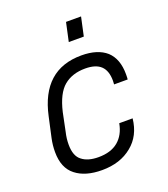

<svg xmlns="http://www.w3.org/2000/svg" viewBox="-128 -771 759 868"><g transform="rotate(-20 252.0 -337.0)"><path d="M42 -143.6Q42 -176.8 48.8 -208L70.3 -305.7Q115.2 -513.7 302.7 -513.7Q380.9 -513.7 422.9 -476.6Q463.9 -438.5 463.9 -365.2Q463.9 -345.7 462.9 -339.8H397.5L398.4 -357.4Q398.4 -405.3 374 -428.7Q349.6 -452.1 298.8 -452.1Q236.3 -452.1 196.3 -418.9Q156.2 -385.7 136.7 -301.8L118.2 -211.9Q111.3 -183.6 111.3 -154.3Q111.3 -98.6 140.6 -77.1Q168.9 -54.7 219.7 -54.7Q279.3 -54.7 314.5 -84Q349.6 -113.3 359.4 -167H423.8Q415 -85.9 359.4 -41Q302.7 5.9 214.8 5.9Q134.8 5.9 88.9 -30.3Q42 -66.4 42 -143.6ZM290 -679.7H362.3L342.8 -589.8H270.5Z"/></g></svg>

Font: Dinish
Style: Italic
Weight: 400
Italic angle: -12°
Designer: Bert Driehuis
Foundry: Playbeing
Version: Version 3.002; git-62d0f29-release